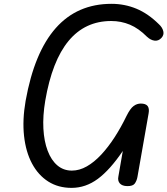

<svg xmlns="http://www.w3.org/2000/svg" viewBox="-20 -948 853 978"><path d="M344.5 9Q277 9 226 -23.2Q175 -55.5 143.2 -114.8Q111.5 -174 102.5 -255.5Q93.5 -337 110.5 -434.5Q199 -928.5 548 -928.5Q614.5 -928.5 674.5 -903.8Q734.5 -879 789.5 -824.5Q807 -808.5 811.8 -789Q816.5 -769.5 801.5 -754Q786.5 -738.5 767 -741Q747.5 -743.5 729 -760.5Q686.5 -803.5 641.8 -822.2Q597 -841 546.5 -841Q280 -841 210.5 -435Q197.5 -357.5 201 -292.8Q204.5 -228 222.8 -180Q241 -132 272.2 -105.5Q303.5 -79 346 -79Q384.5 -79 422.2 -100.5Q460 -122 495.8 -160.5Q531.5 -199 564 -249.2Q596.5 -299.5 624.5 -357.5Q643.5 -395.5 660.5 -408Q677.5 -420.5 697.5 -420.5Q722 -420.5 731.8 -408Q741.5 -395.5 737 -370.5L680 -46Q676.5 -27.5 666.8 -13.5Q657 0.5 628 0Q602 -0.5 590.2 -14Q578.5 -27.5 583 -49L605.5 -179Q540.5 -83 478.5 -37Q416.5 9 344.5 9Z"/></svg>

Font: Edu AU VIC WA NT Pre Medium
Style: Regular
Weight: 500
Designer: Tina and Corey Anderson, Eben Sorkin, Mirko Velimirovic
Foundry: Google for Education
Version: Version 1.001